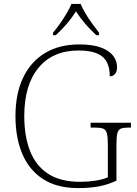

<svg xmlns="http://www.w3.org/2000/svg" viewBox="-20 -951 699 981"><path d="M379 10Q271 10 200 -36Q129 -82 94 -164.5Q59 -247 59 -358Q59 -472 98 -554Q137 -636 210 -680Q283 -724 385 -724Q455 -724 497.5 -707.5Q540 -691 559 -665Q578 -639 578 -609Q578 -585 567.5 -573Q557 -561 541 -561Q541 -602 527 -631.5Q513 -661 478 -677Q443 -693 381 -693Q250 -693 177 -605Q104 -517 104 -358Q104 -255 133.5 -179.5Q163 -104 226 -63Q289 -22 390 -22Q429 -22 467.5 -28Q506 -34 531 -45V-215Q531 -252 526 -270Q521 -288 507.5 -293.5Q494 -299 470 -299H443V-324H649V-299H633Q610 -299 597 -293.5Q584 -288 579.5 -269.5Q575 -251 575 -214V-28Q533 -8 486.5 1Q440 10 379 10ZM251 -784Q267 -803 285.5 -829Q304 -855 320 -882Q336 -909 345 -931H392Q401 -909 417 -882Q433 -855 452 -829Q471 -803 486 -784V-771H472Q437 -804 414 -831Q391 -858 368 -893Q346 -858 323 -831Q300 -804 265 -771H251Z"/></svg>

Font: Noto Serif ExtraLight
Style: Regular
Weight: 200
Designer: Monotype Design Team
Foundry: Monotype Imaging Inc.
Version: Version 2.015; ttfautohint (v1.8.4.7-5d5b)